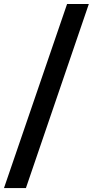

<svg xmlns="http://www.w3.org/2000/svg" viewBox="-45 -835 469 970"><path d="M293.9 -814.9H403.8L85.9 115.2H-24.9Z"/></svg>

Font: Montserrat-Arabic Medium
Style: Regular
Weight: 500
Designer: Mohamed Gaber
Foundry: Kief Type Foundry
Version: Version 5.008;PS 005.008;hotconv 1.0.88;makeotf.lib2.5.64775